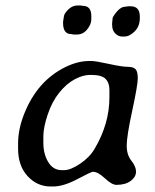

<svg xmlns="http://www.w3.org/2000/svg" viewBox="-20 -698 562 694"><path d="M136.7 -205.6V-181.6Q136.7 -141.6 154.3 -112.3Q171.9 -83 203.1 -83H211.9Q234.9 -83 269.3 -106Q303.7 -128.9 322.3 -160.6Q375.5 -251 375.5 -346.2V-373.5Q375.5 -398.9 361.3 -413.1Q347.2 -427.2 310.1 -427.2H305.2Q279.8 -427.2 250 -411.4Q220.2 -395.5 194.1 -363Q168 -330.6 152.3 -283.7Q136.7 -236.8 136.7 -205.6ZM259.8 -678.2H271.5Q277.3 -676.8 279.8 -676.8Q310.1 -676.8 310.1 -639.6V-627.9Q310.1 -610.4 295.2 -591.8Q280.3 -573.2 257.8 -573.2H246.1Q240.2 -574.7 237.8 -574.7Q208 -574.7 208 -614.7V-619.6L210.4 -634.8Q210.4 -647.5 225.8 -662.8Q241.2 -678.2 259.8 -678.2ZM485.4 -638.2V-632.8Q485.4 -603 466.8 -584.5Q448.2 -565.9 429.2 -565.9H421.4Q407.7 -565.9 396.5 -577.1Q385.3 -588.4 385.3 -607.9V-615.7L385.7 -617.2V-620.6Q386.7 -623.5 386.7 -630.4Q386.7 -637.2 401.9 -655.5Q417 -673.8 433.6 -673.8L443.8 -675.3H452.1Q485.4 -675.3 485.4 -638.2ZM45.4 -160.2V-179.7Q45.4 -231.4 67.9 -287.6Q114.7 -404.8 214.4 -454.6Q260.3 -477.5 302.2 -477.5H311.5Q325.2 -477.5 373.3 -467Q421.4 -456.5 441.4 -456.5Q461.4 -456.5 469.7 -448.2Q478 -439.9 478 -415.3Q478 -390.6 458 -298.1Q438 -205.6 438 -171.9Q438 -138.2 454.8 -117.2Q471.7 -96.2 471.7 -77.4Q471.7 -58.6 452.6 -44.2Q433.6 -29.8 400.9 -29.8Q384.3 -29.8 359.1 -53.5Q334 -77.1 315.9 -77.1Q309.6 -77.1 259.5 -50.5Q209.5 -23.9 171.4 -23.9H163.1Q114.3 -23.9 79.8 -61.3Q45.4 -98.6 45.4 -160.2Z"/></svg>

Font: Averia Libre
Style: Italic
Weight: 400
Italic angle: -7.90001°
Version: Version 1.002